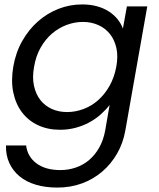

<svg xmlns="http://www.w3.org/2000/svg" viewBox="-20 -577 716 867"><path d="M40 -276Q51 -340 80.5 -392Q110 -444 151.5 -480.5Q193 -517 244 -537Q295 -557 351 -557Q388 -557 418.5 -548.5Q449 -540 472 -525Q495 -510 511 -490Q527 -470 535 -448L553 -548H645L546 12Q536 69 509 116Q482 163 442 197.5Q402 232 350.5 251Q299 270 239 270Q185 270 141.5 257Q98 244 68 219Q38 194 22 159Q6 124 7 80H98Q104 130 144.5 160.5Q185 191 253 191Q289 191 322.5 179.5Q356 168 382.5 145.5Q409 123 428 89.5Q447 56 455 12L475 -103Q458 -81 435 -60.5Q412 -40 383.5 -24.5Q355 -9 321.5 0Q288 9 251 9Q196 9 152 -11.5Q108 -32 79.5 -69.5Q51 -107 40 -159.5Q29 -212 40 -276ZM505 -275Q514 -323 505.5 -360.5Q497 -398 476 -424Q455 -450 423.5 -464Q392 -478 355 -478Q317 -478 281 -464.5Q245 -451 215 -425.5Q185 -400 163.5 -362Q142 -324 134 -276Q125 -228 133.5 -189.5Q142 -151 162.5 -125Q183 -99 214 -85Q245 -71 283 -71Q320 -71 356.5 -84.5Q393 -98 423 -124.5Q453 -151 474.5 -189Q496 -227 505 -275Z"/></svg>

Font: SVN-Poppins
Style: Italic
Weight: 400
Italic angle: -10°
Designer: Ninad Kale (Devanagari), Jonny Pinhorn (Latin)
Foundry: Indian Type Foundry
Version: Version 3.002 2017; ttfautohint (v1.8.3)